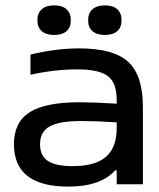

<svg xmlns="http://www.w3.org/2000/svg" viewBox="-20 -690 595 719"><path d="M276.9 -508.8Q405.3 -508.8 460.2 -458.3Q515.1 -407.7 515.1 -290V0H417V-51.8H411.1Q356.4 8.8 235.8 8.8Q32.2 8.8 32.2 -149.9Q32.2 -231.9 90.6 -269.5Q148.9 -307.1 279.8 -307.1Q327.6 -307.1 417 -301.8V-314.9Q417 -379.9 384 -405Q351.1 -430.2 269 -430.2Q185.5 -430.2 94.2 -410.2V-485.8Q189.9 -508.8 276.9 -508.8ZM120.1 -612.8V-615.2Q120.1 -641.1 136.5 -655.5Q152.8 -669.9 183.1 -669.9Q212.9 -669.9 229 -655.5Q245.1 -641.1 245.1 -615.2V-612.8Q245.1 -587.4 229 -573.2Q212.9 -559.1 183.1 -559.1Q152.8 -559.1 136.5 -573.2Q120.1 -587.4 120.1 -612.8ZM129.9 -149.9Q129.9 -106.9 159.2 -87.4Q188.5 -67.9 252.9 -67.9Q336.4 -67.9 376.7 -102.8Q417 -137.7 417 -209V-231.9Q337.4 -236.8 285.2 -236.8Q202.1 -236.8 166 -216.6Q129.9 -196.3 129.9 -149.9ZM310.1 -612.8V-615.2Q310.1 -641.1 326.4 -655.5Q342.8 -669.9 373 -669.9Q402.8 -669.9 418.9 -655.5Q435.1 -641.1 435.1 -615.2V-612.8Q435.1 -587.4 418.9 -573.2Q402.8 -559.1 373 -559.1Q342.8 -559.1 326.4 -573.2Q310.1 -587.4 310.1 -612.8Z"/></svg>

Font: LT Wave
Style: Regular
Weight: 400
Designer: Daniel Lyons
Version: Version 2.5 (Glyphs App)